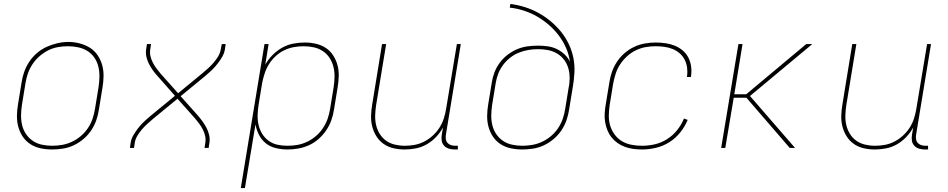

<svg xmlns="http://www.w3.org/2000/svg" viewBox="-20 -755 4840 980"><path d="M246 8Q216 8 187.5 2Q159 -4 135.5 -19Q112 -34 96.5 -57Q81 -80 73.5 -107.5Q66 -135 66.5 -164.5Q67 -194 72 -223L90 -333Q94 -361 103.5 -388Q113 -415 129.5 -440Q146 -465 169 -484.5Q192 -504 218.5 -516Q245 -528 273.5 -534.5Q302 -541 329 -541Q358 -541 386.5 -533.5Q415 -526 438.5 -511.5Q462 -497 478 -473.5Q494 -450 501.5 -423Q509 -396 508.5 -366Q508 -336 503 -307L485 -197Q481 -169 471.5 -141.5Q462 -114 445.5 -89.5Q429 -65 406 -45.5Q383 -26 356.5 -13.5Q330 -1 301.5 3.5Q273 8 246 8ZM246 -11Q271 -11 297 -15.5Q323 -20 347.5 -31.5Q372 -43 393 -61Q414 -79 429 -101.5Q444 -124 452.5 -149Q461 -174 465 -200L483 -310Q487 -336 487.5 -363Q488 -390 482 -415Q476 -440 461.5 -461Q447 -482 426 -495Q405 -508 379 -513.5Q353 -519 327 -519Q301 -519 275.5 -514.5Q250 -510 226 -498Q202 -486 181.5 -468Q161 -450 146 -427.5Q131 -405 122.5 -380.5Q114 -356 110 -330L92 -220Q88 -194 87.5 -167.5Q87 -141 93 -116Q99 -91 113 -70.5Q127 -50 147.5 -36Q168 -22 194 -16.5Q220 -11 246 -11Z M643 0 647 -27Q650 -46 660 -63.5Q670 -81 682.5 -97.5Q695 -114 709.5 -128.5Q724 -143 740 -156L741 -157Q743 -159 745 -160.5Q747 -162 749 -164L873 -266L784 -367Q771 -381 760 -396.5Q749 -412 740.5 -428.5Q732 -445 727.5 -464Q723 -483 726 -504L730 -530H751L747 -504Q744 -485 748 -468Q752 -451 760 -435.5Q768 -420 778 -406.5Q788 -393 799 -380L889 -279L1013 -381Q1029 -394 1043.5 -407.5Q1058 -421 1071 -436Q1084 -451 1094 -468Q1104 -485 1107 -504L1112 -530H1132L1128 -504Q1125 -484 1115 -466.5Q1105 -449 1092.5 -432.5Q1080 -416 1065.5 -401.5Q1051 -387 1035 -374V-373H1034Q1032 -371 1030 -369.5Q1028 -368 1026 -366L902 -264L992 -163Q1004 -149 1015 -133.5Q1026 -118 1034.5 -101.5Q1043 -85 1047.5 -66Q1052 -47 1049 -27L1045 0H1024L1028 -27Q1031 -45 1027 -62Q1023 -79 1015 -94.5Q1007 -110 997 -123.5Q987 -137 976 -150L886 -251L762 -149Q746 -136 731.5 -122.5Q717 -109 704 -94Q691 -79 681 -62Q671 -45 668 -27L664 0Z M1209 205 1330 -530H1351L1334 -425Q1349 -452 1371.5 -474.5Q1394 -497 1421 -512Q1448 -527 1477.5 -532.5Q1507 -538 1536 -538Q1565 -538 1593 -531.5Q1621 -525 1643.5 -510Q1666 -495 1681 -471.5Q1696 -448 1703 -421Q1710 -394 1709 -365Q1708 -336 1703 -307L1685 -197Q1681 -169 1671.5 -142Q1662 -115 1645.5 -90.5Q1629 -66 1606.5 -46Q1584 -26 1557.5 -14Q1531 -2 1503 3Q1475 8 1447 8Q1417 8 1388 1Q1359 -6 1337 -23.5Q1315 -41 1302 -66.5Q1289 -92 1284 -120L1230 205ZM1447 -11Q1473 -11 1498.5 -15.5Q1524 -20 1548 -31.5Q1572 -43 1593 -61Q1614 -79 1629 -102Q1644 -125 1652.5 -149.5Q1661 -174 1665 -200L1683 -310Q1687 -336 1687.5 -362.5Q1688 -389 1682 -413.5Q1676 -438 1662.5 -459Q1649 -480 1628 -494Q1607 -508 1581.5 -513.5Q1556 -519 1530 -519Q1505 -519 1480 -514.5Q1455 -510 1431 -498.5Q1407 -487 1387 -468.5Q1367 -450 1353 -427.5Q1339 -405 1331 -380.5Q1323 -356 1318 -331L1300 -221Q1296 -195 1295 -169Q1294 -143 1299.5 -118.5Q1305 -94 1318 -72.5Q1331 -51 1351 -36.5Q1371 -22 1395.5 -16.5Q1420 -11 1447 -11Z M2045 8Q2016 8 1988 1.5Q1960 -5 1938 -20.5Q1916 -36 1901.5 -59Q1887 -82 1880 -109Q1873 -136 1874 -165Q1875 -194 1880 -223L1930 -530H1951L1900 -220Q1896 -194 1895 -168Q1894 -142 1899.5 -117.5Q1905 -93 1918 -72Q1931 -51 1950.5 -37Q1970 -23 1995 -17Q2020 -11 2046 -11Q2071 -11 2096 -15.5Q2121 -20 2144.5 -32Q2168 -44 2188 -62Q2208 -80 2222.5 -102.5Q2237 -125 2245 -149.5Q2253 -174 2257 -199L2312 -530H2332L2256 -68Q2254 -56 2255.5 -45Q2257 -34 2264 -26Q2271 -18 2281.5 -14.5Q2292 -11 2303 -11H2317V8H2300Q2285 8 2270.5 3.5Q2256 -1 2246.5 -11.5Q2237 -22 2234.5 -37Q2232 -52 2235 -68L2241 -104Q2226 -77 2205 -55Q2184 -33 2157.5 -18Q2131 -3 2102 2.5Q2073 8 2045 8Z M2646 8Q2616 8 2587.5 2Q2559 -4 2535.5 -19Q2512 -34 2496.5 -57Q2481 -80 2473.5 -107.5Q2466 -135 2466.5 -164.5Q2467 -194 2472 -223L2490 -333Q2494 -360 2504 -386Q2514 -412 2531 -435Q2548 -458 2571 -475.5Q2594 -493 2620 -504Q2646 -515 2673 -518.5Q2700 -522 2727 -522Q2752 -522 2776.5 -518.5Q2801 -515 2822.5 -504.5Q2844 -494 2861.5 -477.5Q2879 -461 2889 -440Q2884 -477 2869 -511Q2854 -545 2832 -574Q2810 -603 2782.5 -627Q2755 -651 2723.5 -669.5Q2692 -688 2656 -700Q2620 -712 2582 -716L2585 -735Q2623 -730 2659.5 -718.5Q2696 -707 2728.5 -689Q2761 -671 2789.5 -647.5Q2818 -624 2841.5 -595.5Q2865 -567 2881.5 -533.5Q2898 -500 2906 -462.5Q2914 -425 2912 -385.5Q2910 -346 2903 -307L2885 -197Q2881 -169 2871.5 -141.5Q2862 -114 2845.5 -89.5Q2829 -65 2806 -45.5Q2783 -26 2756.5 -13.5Q2730 -1 2701.5 3.5Q2673 8 2646 8ZM2646 -11Q2671 -11 2697 -15.5Q2723 -20 2747.5 -31.5Q2772 -43 2793 -61Q2814 -79 2829 -101.5Q2844 -124 2852.5 -149Q2861 -174 2865 -200L2883 -311L2885 -321L2886 -330Q2889 -354 2886.5 -377.5Q2884 -401 2875.5 -421.5Q2867 -442 2852 -458.5Q2837 -475 2817 -485.5Q2797 -496 2773.5 -500Q2750 -504 2727 -504Q2727 -504 2726.5 -504Q2726 -504 2726 -504Q2702 -504 2677.5 -500Q2653 -496 2629 -486.5Q2605 -477 2584 -460.5Q2563 -444 2547.5 -423Q2532 -402 2523 -378.5Q2514 -355 2510 -330L2492 -220Q2488 -194 2487.5 -167.5Q2487 -141 2493 -116Q2499 -91 2513 -70.5Q2527 -50 2547.5 -36Q2568 -22 2594 -16.5Q2620 -11 2646 -11Z M3257 8Q3235 8 3212.5 5Q3190 2 3169.5 -5.5Q3149 -13 3131.5 -25.5Q3114 -38 3101 -54.5Q3088 -71 3080 -91Q3072 -111 3068.5 -133Q3065 -155 3066.5 -178Q3068 -201 3072 -223L3090 -333Q3094 -361 3103.5 -388Q3113 -415 3129 -439.5Q3145 -464 3167.5 -483.5Q3190 -503 3216.5 -515.5Q3243 -528 3271 -533Q3299 -538 3326 -538Q3352 -538 3376.5 -534.5Q3401 -531 3423.5 -522Q3446 -513 3464 -498Q3482 -483 3493 -462Q3504 -441 3507.5 -416Q3511 -391 3507 -366Q3507 -365 3507 -364Q3507 -363 3507 -362H3486Q3486 -363 3486 -364Q3486 -365 3487 -366Q3490 -388 3487 -410Q3484 -432 3474.5 -450.5Q3465 -469 3449 -483Q3433 -497 3413 -505Q3393 -513 3371 -516Q3349 -519 3326 -519Q3301 -519 3275.5 -514.5Q3250 -510 3226 -498.5Q3202 -487 3181.5 -468.5Q3161 -450 3146 -427.5Q3131 -405 3123 -380.5Q3115 -356 3110 -330L3092 -220Q3088 -193 3087.5 -165.5Q3087 -138 3094.5 -113.5Q3102 -89 3117.5 -68Q3133 -47 3155 -34Q3177 -21 3203.5 -16Q3230 -11 3257 -11Q3290 -11 3322.5 -18.5Q3355 -26 3384.5 -44.5Q3414 -63 3436 -90.5Q3458 -118 3471 -150L3490 -143Q3476 -109 3452 -79Q3428 -49 3396 -29Q3364 -9 3328 -0.5Q3292 8 3257 8Z M3661 0 3749 -530H3770L3728 -274H3789L4095 -530H4126L3808 -265L4038 0H4011L3790 -256H3725L3682 0Z M4445 8Q4416 8 4388 1.5Q4360 -5 4338 -20.5Q4316 -36 4301.5 -59Q4287 -82 4280 -109Q4273 -136 4274 -165Q4275 -194 4280 -223L4330 -530H4351L4300 -220Q4296 -194 4295 -168Q4294 -142 4299.5 -117.5Q4305 -93 4318 -72Q4331 -51 4350.5 -37Q4370 -23 4395 -17Q4420 -11 4446 -11Q4471 -11 4496 -15.5Q4521 -20 4544.5 -32Q4568 -44 4588 -62Q4608 -80 4622.5 -102.5Q4637 -125 4645 -149.5Q4653 -174 4657 -199L4712 -530H4732L4656 -68Q4654 -56 4655.5 -45Q4657 -34 4664 -26Q4671 -18 4681.5 -14.5Q4692 -11 4703 -11H4717V8H4700Q4685 8 4670.5 3.5Q4656 -1 4646.5 -11.5Q4637 -22 4634.5 -37Q4632 -52 4635 -68L4641 -104Q4626 -77 4605 -55Q4584 -33 4557.5 -18Q4531 -3 4502 2.5Q4473 8 4445 8Z"/></svg>

Font: Iosevka Curly Thin Extended
Style: Italic
Weight: 100
Width: 7
Italic angle: -9°
Monospace: yes
Designer: Belleve Invis
Foundry: Belleve Invis
Version: Version 11.1.0; ttfautohint (v1.8.3)